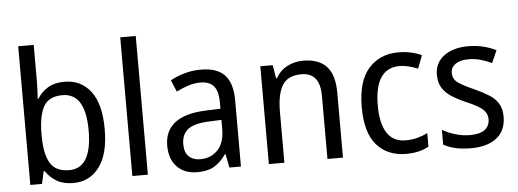

<svg xmlns="http://www.w3.org/2000/svg" viewBox="-50 -899 2825 1048"><g transform="rotate(-5 1362.5 -375.0)"><path d="M163 -563Q163 -536 161.5 -510Q160 -484 159 -465H163Q186 -502 222 -523.5Q258 -545 312 -545Q403 -545 456 -475.5Q509 -406 509 -268Q509 -132 456 -61Q403 10 313 10Q259 10 222.5 -11.5Q186 -33 163 -68H157L142 0H78V-760H163ZM295 -473Q219 -473 191 -421Q163 -369 163 -273V-263Q163 -164 192.5 -113Q222 -62 297 -62Q421 -62 421 -269Q421 -473 295 -473Z M722 0H637V-760H722Z M1060 -546Q1149 -546 1190.5 -501Q1232 -456 1232 -364V0H1169L1154 -75H1151Q1121 -32 1085.5 -11Q1050 10 992 10Q923 10 882 -32Q841 -74 841 -149Q841 -229 897.5 -273Q954 -317 1068 -321L1148 -324V-357Q1148 -422 1123.5 -449Q1099 -476 1052 -476Q1017 -476 983.5 -465Q950 -454 919 -438L892 -502Q926 -521 969 -533.5Q1012 -546 1060 -546ZM1080 -260Q997 -257 963 -229Q929 -201 929 -149Q929 -103 952.5 -81Q976 -59 1015 -59Q1073 -59 1110.5 -98Q1148 -137 1148 -213V-263Z M1620 -546Q1705 -546 1748 -500Q1791 -454 1791 -355V0H1706V-345Q1706 -473 1605 -473Q1530 -473 1500 -424.5Q1470 -376 1470 -278V0H1385V-536H1453L1465 -463H1470Q1493 -505 1533.5 -525.5Q1574 -546 1620 -546Z M2137 10Q2036 10 1976.5 -57Q1917 -124 1917 -265Q1917 -407 1978.5 -476.5Q2040 -546 2142 -546Q2179 -546 2212.5 -538.5Q2246 -531 2269 -519L2242 -448Q2220 -457 2193 -464Q2166 -471 2143 -471Q2005 -471 2005 -266Q2005 -167 2039 -115.5Q2073 -64 2140 -64Q2175 -64 2205 -72Q2235 -80 2261 -93V-19Q2210 10 2137 10Z M2684 -147Q2684 -70 2633 -30Q2582 10 2493 10Q2444 10 2407 1.5Q2370 -7 2342 -23V-104Q2370 -87 2410.5 -74.5Q2451 -62 2493 -62Q2549 -62 2575 -83Q2601 -104 2601 -140Q2601 -171 2577.5 -193Q2554 -215 2488 -243Q2442 -263 2409.5 -284Q2377 -305 2359 -333.5Q2341 -362 2341 -405Q2341 -471 2391.5 -508.5Q2442 -546 2524 -546Q2567 -546 2605 -537Q2643 -528 2677 -511L2647 -443Q2618 -457 2586 -466Q2554 -475 2520 -475Q2474 -475 2448.5 -457Q2423 -439 2423 -409Q2423 -375 2449.5 -355.5Q2476 -336 2542 -307Q2586 -287 2618 -266.5Q2650 -246 2667 -217.5Q2684 -189 2684 -147Z"/></g></svg>

Font: Noto Sans Sinhala UI SemiCondensed
Style: Regular
Weight: 400
Width: 4
Designer: Jelle Bosma - Monotype Design Team
Foundry: Monotype Imaging Inc.
Version: Version 2.006; ttfautohint (v1.8.4.7-5d5b)